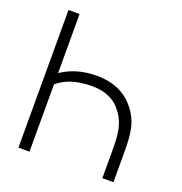

<svg xmlns="http://www.w3.org/2000/svg" viewBox="-134 -867 932 983"><g transform="rotate(20 332.0 -375.0)"><path d="M133.3 0V-366.7C169.8 -397.9 225 -425 322.9 -425C379.2 -425 438.5 -407.3 476 -359.4C526 -297.9 530.2 -240.6 530.2 -144.8V0H590.6V-151C590.6 -256.2 587.5 -327.1 526 -399C477.1 -457.3 405.2 -483.3 327.1 -483.3C236.5 -483.3 177.1 -457.3 133.3 -428.1V-750H72.9V0Z"/></g></svg>

Font: Manrope3 Light
Style: Regular
Weight: 300
Designer: Mikhail Sharanda
Foundry: Mikhail Sharanda
Version: Version 3.000;PS 003.000;hotconv 1.0.88;makeotf.lib2.5.64775